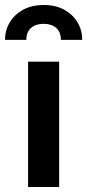

<svg xmlns="http://www.w3.org/2000/svg" viewBox="-54 -746 348 766"><path d="M58 0V-500H182V0ZM120.5 -726Q168 -726 202.5 -707Q237 -688 255.5 -656.5Q274 -625 274 -587H189Q189 -618 170.2 -634.5Q151.5 -651 120 -651Q88.5 -651 69.8 -634.5Q51 -618 51 -587H-34Q-34 -625 -15.2 -656.5Q3.5 -688 38 -707Q72.5 -726 120.5 -726Z"/></svg>

Font: Cabin Resolve
Style: Bold-Resolve
Weight: 700
Designer: Pablo Impallari
Foundry: Pablo Impallari. http://www.impallari.com Igino Marini. http://www.ikern.com
Version: Version 3.001